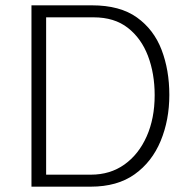

<svg xmlns="http://www.w3.org/2000/svg" viewBox="-20 -700 703 720"><path d="M320 0Q420 0 485 -46.5Q550 -93 582.5 -171.5Q615 -250 615 -344Q615 -437 586 -513Q557 -589 493.5 -634.5Q430 -680 325 -680H98V0ZM331 -635Q409 -635 459.5 -595.5Q510 -556 535 -490Q560 -424 560 -343Q560 -256 530 -188.5Q500 -121 446.5 -83Q393 -45 321 -45H153V-635Z"/></svg>

Font: Catamaran ExtraLight
Style: Regular
Weight: 250
Designer: Pria Ravichandran
Version: Version 2.000